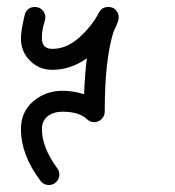

<svg xmlns="http://www.w3.org/2000/svg" viewBox="-20 -350 500 550"><path d="M150 150Q150 162 141.5 171Q133 180 120 180Q105 180 96 168Q40 94 40 20Q40 -30 75.5 -60Q111 -90 160 -90Q189 -90 221 -80Q223 -139 229 -183Q182 -150 130 -150Q92 -150 66 -176Q40 -202 40 -240Q40 -264 52 -312Q60 -330 80 -330Q93 -330 101.5 -321Q110 -312 110 -300Q110 -295 105 -278.5Q100 -262 100 -240Q100 -210 130 -210Q171 -210 207.5 -243Q244 -276 264 -315Q272 -330 291 -330Q304 -330 312 -321Q320 -312 320 -300Q320 -291 312.5 -275Q305 -259 304 -255Q280 -176 280 -30Q280 -18 271 -9Q262 0 250 0Q239 0 231 -7Q208 -30 160 -30Q132 -30 116 -16.5Q100 -3 100 20Q100 72 144 132Q150 140 150 150Z"/></svg>

Font: Pecita
Style: Book
Weight: 400
Width: 7
Version: Version 4.3